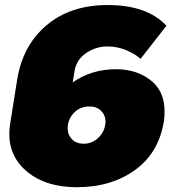

<svg xmlns="http://www.w3.org/2000/svg" viewBox="-20 -737 715 773"><path d="M17.5 -197.5Q17.5 -215 20 -233.3L49.2 -416.7Q71.7 -555 167.9 -635.8Q264.2 -716.7 413.3 -716.7Q572.5 -716.7 650 -633.3L545.8 -500Q527.5 -517.5 490.8 -533.8Q454.2 -550 412.5 -550Q365.8 -550 326.7 -523.3Q287.5 -496.7 280 -450L272.5 -405Q347.5 -458.3 447.5 -458.3Q529.2 -458.3 585.8 -414.6Q642.5 -370.8 642.5 -288.3Q642.5 -263.3 640 -250Q620 -122.5 524.2 -52.9Q428.3 16.7 289.2 16.7Q166.7 16.7 92.1 -43.3Q17.5 -103.3 17.5 -197.5ZM252.5 -220.8Q252.5 -194.2 270 -176.2Q287.5 -158.3 316.7 -158.3Q349.2 -158.3 373.8 -180.4Q398.3 -202.5 403.3 -233.3Q405 -241.7 405 -245.8Q405 -272.5 387.5 -290.4Q370 -308.3 340.8 -308.3Q305 -308.3 281.7 -286.7Q258.3 -265 253.3 -233.3Q252.5 -229.2 252.5 -220.8Z"/></svg>

Font: BoonTook
Style: Italic
Weight: 400
Italic angle: -9°
Designer: Sungsit Sawaiwan
Foundry: FontUni
Version: Version 3.0